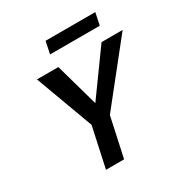

<svg xmlns="http://www.w3.org/2000/svg" viewBox="-188 -974 1071 1120"><g transform="rotate(-30 348.0 -414.0)"><path d="M352 -226 297 -302 554 -658H696ZM204 0 269 -300H391L326 0ZM276 -232 119 -658H263L363 -302ZM258 -746 275 -828H610L593 -746Z"/></g></svg>

Font: Ysabeau Office
Style: Bold Italic
Weight: 700
Italic angle: -12°
Designer: Christian Thalmann (Catharsis Fonts)
Version: Version 2.001;gftools[0.9.30]; featfreeze: tnum,lnum,ss02